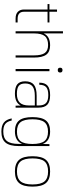

<svg xmlns="http://www.w3.org/2000/svg" viewBox="923 -1664 950 2837"><g transform="rotate(90 1398.5 -245.0)"><path d="M153 -125Q153 -30 258 -30H311V0H253Q187 0 153.5 -33.5Q120 -67 120 -123V-472H40V-500H120V-612H153V-500H311V-472H153Z M441 0V-700H473V-414Q515 -510 649 -510Q744 -510 787 -453Q830 -396 830 -270V0H798V-270Q798 -383 762.5 -431.5Q727 -480 645 -480Q553 -480 513 -431.5Q473 -383 473 -270V0Z M1032 0H999V-500H1032ZM1015 -693Q1051 -693 1051 -658Q1051 -623 1015 -623Q980 -623 980 -658Q980 -693 1015 -693Z M1539 -77Q1497 10 1362 10Q1267 10 1224 -26Q1181 -62 1181 -141Q1181 -230 1231.5 -270.5Q1282 -311 1394 -311H1538V-340Q1538 -416 1502 -449.5Q1466 -483 1385 -483Q1303 -483 1267.5 -452Q1232 -421 1232 -350H1201Q1201 -434 1245 -472Q1289 -510 1386 -510Q1482 -510 1526 -469Q1570 -428 1570 -338V0H1541ZM1538 -284H1394Q1299 -284 1256 -250Q1213 -216 1213 -142Q1213 -75 1248 -47Q1283 -19 1366 -19Q1454 -19 1496 -62Q1538 -105 1538 -199Z M2106 -96Q2062 10 1921 10Q1810 10 1760 -51.5Q1710 -113 1710 -249Q1710 -386 1760 -448Q1810 -510 1921 -510Q2063 -510 2107 -402L2109 -500H2138V-50Q2138 87 2087 148.5Q2036 210 1924 210Q1837 210 1791 174Q1745 138 1729 58H1760Q1775 126 1812.5 154Q1850 182 1923 182Q2020 182 2063 128.5Q2106 75 2106 -47ZM1925 -479Q1827 -479 1784.5 -425.5Q1742 -372 1742 -249Q1742 -127 1784.5 -73.5Q1827 -20 1925 -20Q2023 -20 2065 -73Q2107 -126 2107 -249Q2107 -372 2064.5 -425.5Q2022 -479 1925 -479Z M2341.5 -448.5Q2395 -510 2513 -510Q2631 -510 2684 -448.5Q2737 -387 2737 -250Q2737 -113 2684 -51.5Q2631 10 2513 10Q2395 10 2341.5 -51.5Q2288 -113 2288 -250Q2288 -387 2341.5 -448.5ZM2320 -250Q2320 -127 2365 -73.5Q2410 -20 2513 -20Q2615 -20 2660 -74Q2705 -128 2705 -250Q2705 -373 2660 -426.5Q2615 -480 2513 -480Q2409 -480 2364.5 -427Q2320 -374 2320 -250Z"/></g></svg>

Font: Fivo Sans Thin
Style: Regular
Weight: 250
Foundry: Alexander Slobzheninov
Version: 1.0